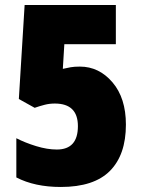

<svg xmlns="http://www.w3.org/2000/svg" viewBox="-20 -734 563 764"><path d="M298 -469Q276 -469 261.5 -466.5Q247 -464 230 -460L236 -558H441V-714H78L55 -340L118 -305Q138 -312 157.5 -317Q177 -322 198 -322Q290 -322 290 -232Q290 -139 206 -139Q168 -139 124 -152.5Q80 -166 45 -184V-28Q118 10 222 10Q354 10 417.5 -54Q481 -118 481 -238Q481 -344 427.5 -406.5Q374 -469 298 -469Z"/></svg>

Font: Noto Sans Display SemiCondensed Black
Style: Regular
Weight: 900
Width: 4
Designer: Monotype Design Team
Foundry: Monotype Imaging Inc.
Version: Version 1.900